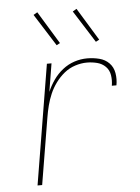

<svg xmlns="http://www.w3.org/2000/svg" viewBox="-53 -787 606 829"><g transform="rotate(-5 250.0 -372.5)"><path d="M76 0 162 -520H182L162 -398Q173 -424 190 -448.5Q207 -473 230.5 -491.5Q254 -510 281.5 -519Q309 -528 337 -528Q364 -528 389.5 -521.5Q415 -515 432 -497.5Q449 -480 453.5 -454Q458 -428 453 -401H433Q437 -424 433.5 -446.5Q430 -469 415 -484Q400 -499 378.5 -504.5Q357 -510 334 -510Q309 -510 283 -501.5Q257 -493 236 -476Q215 -459 198.5 -436.5Q182 -414 171.5 -389.5Q161 -365 154.5 -339.5Q148 -314 144 -289L96 0ZM381 -596 293 -735 310 -745 396 -604ZM211 -596 123 -735 140 -745 226 -604Z"/></g></svg>

Font: Iosevka Thin Oblique
Style: Regular
Weight: 100
Italic angle: -9°
Monospace: yes
Designer: Belleve Invis
Foundry: Belleve Invis
Version: Version 32.5.0; ttfautohint (v1.8.4)